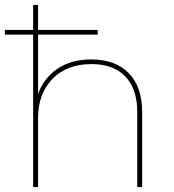

<svg xmlns="http://www.w3.org/2000/svg" viewBox="-20 -762 708 782"><path d="M352 -520Q449 -520 504 -464.5Q559 -409 559 -305V0H539V-305Q539 -400 490.5 -450.5Q442 -501 353 -501Q252 -501 193.5 -440.5Q135 -380 135 -281V0H115V-742H135V-370L133 -373Q156 -442 212.5 -481Q269 -520 352 -520ZM0 -640H378V-621H0Z"/></svg>

Font: Montserrat
Style: Regular
Weight: 400
Designer: Julieta Ulanovsky
Foundry: Julieta Ulanovsky
Version: Version 8.000